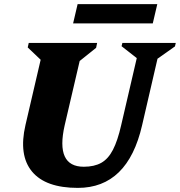

<svg xmlns="http://www.w3.org/2000/svg" viewBox="-20 -899 876 935"><path d="M104 -290 178 -608 115 -668 120 -690H453L448 -666L368 -602L295 -289Q249 -87 388 -87Q439 -87 473 -106Q507 -125 530 -169.5Q553 -214 570 -289L646 -616L572 -674L576 -690H836L832 -673L747 -613L672 -289Q602 16 359 16Q202 16 136 -63.5Q70 -143 104 -290ZM336 -785 358 -879H746L724 -785Z"/></svg>

Font: Platypi ExtraBold
Style: Italic
Weight: 800
Italic angle: -13°
Designer: David Sargent
Foundry: Bolt Cutter Type
Version: Version 1.200; ttfautohint (v1.8.4.7-5d5b)